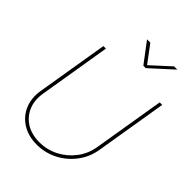

<svg xmlns="http://www.w3.org/2000/svg" viewBox="-269 -1076 1208 1208"><g transform="rotate(45 334.5 -472.5)"><path d="M287.6 7.8Q212.9 7.8 158.7 -25.9Q104.5 -59.6 79.6 -117.9Q54.7 -176.3 66.9 -250L146 -727.5H168.5L89.4 -248Q78.1 -180.7 100.3 -127.9Q122.6 -75.2 171.4 -44.9Q220.2 -14.6 288.1 -14.6Q357.4 -14.6 416.7 -45.4Q476.1 -76.2 516.4 -129.4Q556.6 -182.6 567.9 -250L647 -727.5H669.4L590.3 -248Q578.1 -174.3 534.4 -116.5Q490.7 -58.6 426.3 -25.4Q361.8 7.8 287.6 7.8ZM339.4 -951.7 425.3 -836.9 550.8 -951.7H579.1V-951.2L432.6 -817.9H411.1L310.5 -951.2V-951.7Z"/></g></svg>

Font: Inter Display Thin
Style: Italic
Weight: 100
Italic angle: -9.39999°
Designer: Rasmus Andersson
Foundry: rsms
Version: Version 4.000;git-a52131595